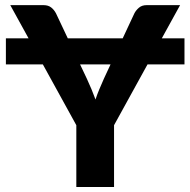

<svg xmlns="http://www.w3.org/2000/svg" viewBox="-20 -746 760 766"><path d="M421 -489H299.5L326.5 -432Q337 -409 345.5 -388.8Q354 -368.5 361 -349Q367.5 -369 376 -389.2Q384.5 -409.5 394.5 -432ZM568.5 -489 435 -246.5V0H284.5V-246.5L151 -489H3.5V-593H94L21 -725.5H153.5Q172.5 -725.5 184.2 -716.2Q196 -707 203.5 -692.5L250.5 -593H469.5L516 -692.5Q522 -704.5 534 -715Q546 -725.5 565 -725.5H698.5L625.5 -593H716V-489Z"/></svg>

Font: Lato 2
Style: Regular
Weight: 800
Designer: Lukasz Dziedzic with Adam Twardoch and Botio Nikoltchev
Foundry: tyPoland Lukasz Dziedzic
Version: Version 2.015; 2015-08-06; http://www.latofonts.com/